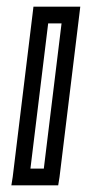

<svg xmlns="http://www.w3.org/2000/svg" viewBox="-20 -529 260 574"><path d="M158 0 217 -484 220 -509H195H105H80L77 -484L18 0L14 25H39H129H154L158 0ZM111 -25H71L124 -459H164L111 -25Z"/></svg>

Font: Gamestation Display Outline
Style: Italic
Weight: 400
Designer: Jonas Hecksher
Foundry: Jonas Hecksher, Playtypeª, e-types AS
Version: Version 1.003